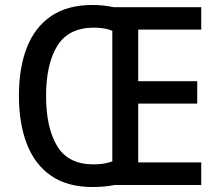

<svg xmlns="http://www.w3.org/2000/svg" viewBox="-20 -743 883 771"><path d="M351 -723Q397 -723 437 -714H788V-624H535V-417H772V-327H535V-91H788V0H440Q420 4 397.5 6Q375 8 352 8Q251 8 185.5 -37Q120 -82 88 -164.5Q56 -247 56 -359Q56 -471 88 -552.5Q120 -634 185.5 -678.5Q251 -723 351 -723ZM355 -632Q254 -631 209.5 -558Q165 -485 165 -358Q165 -230 209.5 -156.5Q254 -83 355 -83Q400 -83 431 -95V-619Q416 -626 396 -629Q376 -632 355 -632Z"/></svg>

Font: Noto Sans Gurmukhi UI SemiCondensed Medium
Style: Regular
Weight: 500
Width: 4
Designer: Jelle Bosma - Monotype Design Team
Foundry: Monotype Imaging Inc.
Version: Version 2.004; ttfautohint (v1.8.4.7-5d5b)